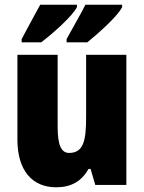

<svg xmlns="http://www.w3.org/2000/svg" viewBox="-20 -786 611 816"><path d="M499 -756V-766H343C328 -735 297 -682 263 -620V-606H351C399 -645 482 -719 499 -756ZM307 -756V-766H151C135 -736 105 -683 72 -620V-606H155C210 -648 288 -718 307 -756ZM517 -553H346V-289C346 -194 337 -136 274 -136C238 -136 225 -174 225 -248V-553H54V-193C54 -60 118 10 219 10C281 10 327 -15 356 -68H365L385 0H517Z"/></svg>

Font: Noto Sans Thai Looped Condensed Black
Style: Regular
Weight: 900
Width: 3
Designer: Sasikarn Vongin, Ben Mitchell
Foundry: The Fontpad Ltd
Version: Version 1.001